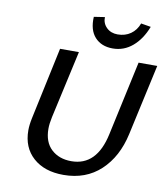

<svg xmlns="http://www.w3.org/2000/svg" viewBox="-94 -947 905 1033"><g transform="rotate(10 359.0 -430.5)"><path d="M95 -197Q95 -226 103 -264L187 -658H290L208 -288Q200 -251 200 -224Q200 -151 242 -112Q284 -73 351 -73Q490 -73 528 -252L616 -658H718L633 -271Q605 -143 524.5 -68Q444 7 322 7Q218 7 156.5 -48Q95 -103 95 -197ZM647 -859 593 -868Q579 -830 549 -809Q519 -788 478 -788Q441 -788 417.5 -811Q394 -834 395 -868L336 -859Q332 -787 367.5 -748Q403 -709 465 -709Q526 -709 573 -749Q620 -789 647 -859Z"/></g></svg>

Font: Ysabeau Semibold
Style: Italic
Weight: 600
Italic angle: -12°
Designer: Christian Thalmann (Catharsis Fonts)
Version: Version 0.003